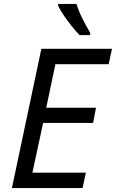

<svg xmlns="http://www.w3.org/2000/svg" viewBox="-20 -964 594 984"><path d="M41 0 192 -714H554L537 -635H264L217 -412H472L457 -334H201L146 -79H420L403 0ZM388 -784Q369 -803 347.5 -830Q326 -857 307 -885Q288 -913 278 -934V-944H372Q383 -907 402.5 -868.5Q422 -830 442 -796V-784Z"/></svg>

Font: Noto Sans
Style: Italic
Weight: 400
Italic angle: -12°
Designer: Monotype Design Team
Foundry: Monotype Imaging Inc.
Version: Version 2.013; ttfautohint (v1.8.4.7-5d5b)